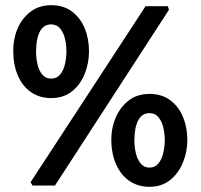

<svg xmlns="http://www.w3.org/2000/svg" viewBox="-20 -715 774 740"><path d="M105 0 98 -13 541 -691H627L631 -677L192 0ZM177 -337Q133 -337 100 -359.5Q67 -382 49 -423.5Q31 -465 31 -520Q31 -566 48 -605.5Q65 -645 98 -670Q131 -695 177 -695Q225 -695 257.5 -670.5Q290 -646 306.5 -606Q323 -566 323 -517Q323 -472 306.5 -430.5Q290 -389 257.5 -363Q225 -337 177 -337ZM177 -412Q199 -412 212 -428Q225 -444 230.5 -468.5Q236 -493 236 -517Q236 -542 230.5 -565.5Q225 -589 212 -605Q199 -621 177 -621Q148 -621 133.5 -593Q119 -565 119 -515Q119 -491 124.5 -467Q130 -443 143 -427.5Q156 -412 177 -412ZM556 5Q512 5 479 -17.5Q446 -40 427.5 -81.5Q409 -123 409 -178Q409 -223 426.5 -263Q444 -303 476.5 -328Q509 -353 556 -353Q604 -353 636.5 -328.5Q669 -304 685.5 -264Q702 -224 702 -175Q702 -130 685 -88.5Q668 -47 635.5 -21Q603 5 556 5ZM556 -69Q578 -69 591 -85.5Q604 -102 609.5 -126.5Q615 -151 615 -175Q615 -200 609.5 -223.5Q604 -247 591 -263Q578 -279 556 -279Q527 -279 512.5 -251Q498 -223 498 -173Q498 -149 503.5 -125Q509 -101 522 -85Q535 -69 556 -69Z"/></svg>

Font: Kreon Light
Style: Regular
Weight: 400
Version: Version 2.002